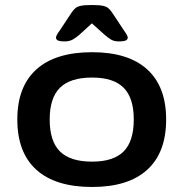

<svg xmlns="http://www.w3.org/2000/svg" viewBox="-20 -738 731 765"><path d="M347 7Q201 7 125 -61.5Q49 -130 49 -262Q49 -393 125 -461.5Q201 -530 347 -530Q491 -530 566.5 -461.5Q642 -393 642 -262Q642 -130 566.5 -61.5Q491 7 347 7ZM347 -94Q432 -94 472.5 -134.5Q513 -175 513 -262Q513 -348 472.5 -388.5Q432 -429 347 -429Q260 -429 219 -388.5Q178 -348 178 -262Q178 -175 219 -134.5Q260 -94 347 -94ZM238 -573Q218 -573 210.5 -577Q203 -581 203 -588Q203 -596 217 -615L266 -689Q273 -699 280.5 -705.5Q288 -712 302.5 -715Q317 -718 346 -718Q375 -718 389.5 -715Q404 -712 411.5 -705.5Q419 -699 426 -689L475 -615Q489 -596 489 -588Q489 -581 481.5 -577Q474 -573 453 -573Q435 -573 423 -580Q411 -587 395 -601L346 -645L298 -601Q282 -587 269 -580Q256 -573 238 -573Z"/></svg>

Font: Asap Expanded SemiBold
Style: Regular
Weight: 600
Width: 7
Designer: Pablo Cosgaya
Foundry: Omnibus-Type
Version: Version 3.001; ttfautohint (v1.8.4.7-5d5b)